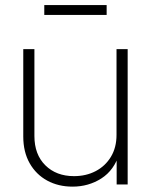

<svg xmlns="http://www.w3.org/2000/svg" viewBox="-20 -712 582 741"><path d="M259.8 8.3Q205.1 8.3 162.1 -15.1Q119.1 -38.6 94.5 -82Q69.8 -125.5 69.8 -185.1V-522.5H112.8V-187Q112.8 -115.7 155 -74Q197.3 -32.2 265.6 -32.2Q312 -32.2 349.1 -51.5Q386.2 -70.8 408 -106.7Q429.7 -142.6 429.7 -191.4V-522.5H472.7V0H430.2V-120.1H440.9Q420.9 -55.2 371.3 -23.4Q321.8 8.3 259.8 8.3ZM391.6 -692.4V-654.3H150.9V-692.4Z"/></svg>

Font: Inter 28pt ExtraLight
Style: Regular
Weight: 250
Designer: Rasmus Andersson
Foundry: rsms
Version: Version 4.001;git-66647c0bb